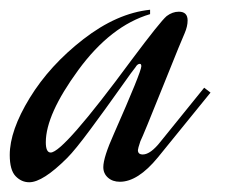

<svg xmlns="http://www.w3.org/2000/svg" viewBox="-120 -373 482 394"><path d="M168 -83Q163 -68 163 -65Q163 -56 173 -56Q189 -56 210 -83L299 -193L312 -183L204 -50Q163 0 126 0Q111 0 101.5 -8.5Q92 -17 92 -30Q92 -50 114 -99Q170 -226 170 -237Q170 -242 167 -242Q162 -242 158 -235Q155 -232 126 -191Q97 -150 65.5 -107.5Q34 -65 18 -49Q-32 1 -60 1Q-76 1 -88 -11.5Q-100 -24 -100 -55Q-100 -105 -59 -172Q-18 -239 51 -292.5Q120 -346 188 -353V-344Q107 -320 40.5 -229Q-26 -138 -26 -81Q-26 -60 -16 -60Q10 -60 150 -250Q209 -329 222 -340Q234 -349 247 -349Q265 -349 265 -331Q265 -319 259 -305Q255 -297 214.5 -196Q174 -95 168 -83Z"/></svg>

Font: Dynalight
Style: Regular
Weight: 400
Designer: Astigmatic (AOETI)
Foundry: Astigmatic (AOETI)
Version: Version 1.000